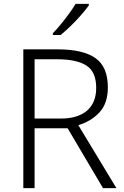

<svg xmlns="http://www.w3.org/2000/svg" viewBox="-20 -968 640 988"><path d="M278 -714Q406 -714 470.5 -669.5Q535 -625 535 -518Q535 -436 491.5 -389.5Q448 -343 383 -324L579 0H510L328 -308H158V0H100V-714ZM273 -663H158V-358H293Q380 -358 427.5 -398.5Q475 -439 475 -516Q475 -598 425 -630.5Q375 -663 273 -663ZM437 -940Q422 -919 397.5 -891Q373 -863 345 -835.5Q317 -808 292 -788H252V-797Q271 -816 293 -843Q315 -870 335.5 -898Q356 -926 369 -948H437Z"/></svg>

Font: RS Noto Sans Light
Style: Regular
Weight: 300
Designer: Monotype Design Team
Foundry: Monotype Imaging Inc.
Version: Version 3.10